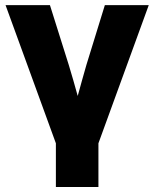

<svg xmlns="http://www.w3.org/2000/svg" viewBox="-20 -536 611 760"><path d="M201.2 204.1V31.2L2 -515.6H177.7L252.4 -278.3Q261.7 -247.6 270.5 -217Q279.3 -186.5 287.6 -156.2Q295.9 -186.5 304.4 -217Q313 -247.6 321.8 -278.3L395 -515.6H568.8L369.6 31.2V204.1Z"/></svg>

Font: Inter Display ExtraBold
Style: Regular
Weight: 800
Designer: Rasmus Andersson
Foundry: rsms
Version: Version 4.000;git-a52131595